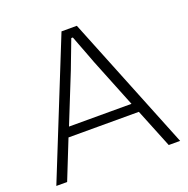

<svg xmlns="http://www.w3.org/2000/svg" viewBox="-123 -802 897 918"><g transform="rotate(-20 325.0 -343.0)"><path d="M10 0 286 -686H364L640 0H582L502 -198H144L65 0ZM164 -246H482L382 -495Q379 -503 373 -519Q367 -535 359 -556Q351 -577 342.5 -599Q334 -621 327 -640H319Q312 -621 302 -595Q292 -569 282 -542.5Q272 -516 264 -495Z"/></g></svg>

Font: Archivo SemiBold Thin
Style: Regular
Weight: 250
Version: Version 2.001